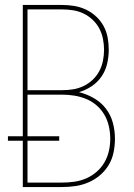

<svg xmlns="http://www.w3.org/2000/svg" viewBox="-20 -755 540 775"><path d="M72 0V-187H12V-205H72V-735H230Q255 -735 279.5 -731Q304 -727 326.5 -716.5Q349 -706 367.5 -689Q386 -672 398 -650Q410 -628 414.5 -603.5Q419 -579 419 -554Q419 -554 419 -554Q419 -554 419 -554Q419 -526 412.5 -498Q406 -470 390 -446.5Q374 -423 350 -407Q326 -391 299 -383Q331 -375 359.5 -358.5Q388 -342 407.5 -316.5Q427 -291 435.5 -259.5Q444 -228 444 -195Q444 -168 438.5 -140.5Q433 -113 419 -89.5Q405 -66 384 -48Q363 -30 337.5 -19Q312 -8 285 -4Q258 0 230 0ZM91 -391H230Q253 -391 275 -394.5Q297 -398 317 -407.5Q337 -417 353.5 -432.5Q370 -448 380.5 -467.5Q391 -487 395.5 -509.5Q400 -532 400 -554Q400 -576 395.5 -598.5Q391 -621 380.5 -640.5Q370 -660 353.5 -675.5Q337 -691 317 -700.5Q297 -710 275 -713.5Q253 -717 230 -717H91ZM91 -18H230Q255 -18 280 -21.5Q305 -25 328 -35Q351 -45 370 -61.5Q389 -78 401.5 -99.5Q414 -121 419.5 -145.5Q425 -170 425 -195Q425 -220 419.5 -245Q414 -270 401.5 -291.5Q389 -313 370 -329.5Q351 -346 328 -355.5Q305 -365 280 -369Q255 -373 230 -373H91V-205H219V-187H91Z"/></svg>

Font: Iosevka SS04 Thin
Style: Regular
Weight: 100
Monospace: yes
Designer: Belleve Invis
Foundry: Belleve Invis
Version: Version 19.0.0; ttfautohint (v1.8.4)